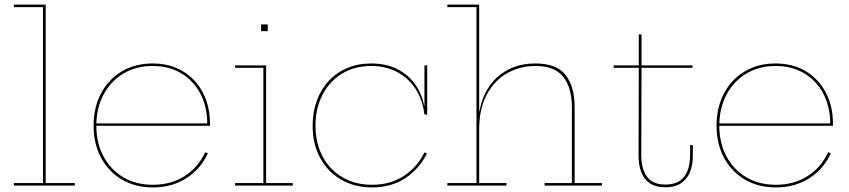

<svg xmlns="http://www.w3.org/2000/svg" viewBox="-20 -810 3706 838"><path d="M179.5 -11H306.5V0H40.5V-11H167.5V-779H40.5V-790H179.5Z M647.5 8Q570.5 8 512.2 -26.2Q454 -60.5 421.2 -121.2Q388.5 -182 388.5 -261.5Q388.5 -341 420.8 -402.2Q453 -463.5 511.2 -498.2Q569.5 -533 646 -533Q721.5 -533 777.8 -499.2Q834 -465.5 865.2 -406.2Q896.5 -347 896.5 -269.5Q896.5 -267.5 896.5 -265Q896.5 -262.5 896.5 -261H884.5Q884.5 -263 884.5 -265.5Q884.5 -268 884.5 -270.5Q884.5 -344 854.8 -400.8Q825 -457.5 771.5 -489.8Q718 -522 646 -522Q573 -522 517.8 -488.5Q462.5 -455 431.5 -396.2Q400.5 -337.5 400.5 -261.5Q400.5 -185.5 431.8 -127.2Q463 -69 518.5 -36.2Q574 -3.5 647.5 -3.5Q726 -3.5 785.5 -41.2Q845 -79 875.5 -145.5L887.5 -141Q855.5 -72 793 -32Q730.5 8 647.5 8ZM396 -261V-271.5H892L894.5 -261Z M1141.5 -11H1258V0H1006V-11H1129.5V-514H1006V-524.5H1141.5ZM1119.5 -703.5H1148.5V-674H1119.5Z M1604 8Q1527 8 1468.5 -26.2Q1410 -60.5 1377.2 -121.2Q1344.5 -182 1344.5 -261.5Q1344.5 -321 1362.8 -370.8Q1381 -420.5 1415 -457Q1449 -493.5 1496 -513.2Q1543 -533 1600 -533Q1665.5 -533 1714 -508.2Q1762.5 -483.5 1792 -441.8Q1821.5 -400 1831 -349.5H1836.5L1832.5 -310Q1825 -373.5 1794.2 -421.2Q1763.5 -469 1713.8 -495.5Q1664 -522 1600 -522Q1527.5 -522 1472.8 -488.5Q1418 -455 1387.5 -396.2Q1357 -337.5 1357 -261.5Q1357 -185.5 1388 -127.2Q1419 -69 1474.8 -36.2Q1530.5 -3.5 1604 -3.5Q1683 -3.5 1742 -41.8Q1801 -80 1832.5 -145L1843.5 -140Q1810 -73 1749 -32.5Q1688 8 1604 8ZM1832.5 -310V-524.5H1844.5V-310Z M2071.5 -11H2190.5V0H1932.5V-11H2059.5V-779H1932.5V-790H2071.5ZM2476 -11V-342Q2476 -426.5 2438.8 -474.2Q2401.5 -522 2316.5 -522Q2249 -522 2193.5 -490.5Q2138 -459 2104.8 -397.5Q2071.5 -336 2071.5 -246.5L2066.5 -324.5H2073Q2083 -385 2115 -432.2Q2147 -479.5 2198.2 -506.2Q2249.5 -533 2317 -533Q2409.5 -533 2448.8 -482.5Q2488 -432 2488 -343V-11H2607V0H2357V-11Z M2779 -133Q2779 -73 2803.8 -38.8Q2828.5 -4.5 2884.5 -4.5Q2939 -4.5 2965.5 -38.2Q2992 -72 2992 -133.5V-176.5H3004V-133.5Q3004 -89 2990.8 -57.5Q2977.5 -26 2951 -9.2Q2924.5 7.5 2884.5 7.5Q2843.5 7.5 2817.5 -9.2Q2791.5 -26 2779.2 -57.5Q2767 -89 2767 -133L2768 -514H2658.5V-524.5H2768V-659.5H2780V-524.5H3002.5V-514H2780Z M3366.5 8Q3289.5 8 3231.2 -26.2Q3173 -60.5 3140.2 -121.2Q3107.5 -182 3107.5 -261.5Q3107.5 -341 3139.8 -402.2Q3172 -463.5 3230.2 -498.2Q3288.5 -533 3365 -533Q3440.5 -533 3496.8 -499.2Q3553 -465.5 3584.2 -406.2Q3615.5 -347 3615.5 -269.5Q3615.5 -267.5 3615.5 -265Q3615.5 -262.5 3615.5 -261H3603.5Q3603.5 -263 3603.5 -265.5Q3603.5 -268 3603.5 -270.5Q3603.5 -344 3573.8 -400.8Q3544 -457.5 3490.5 -489.8Q3437 -522 3365 -522Q3292 -522 3236.8 -488.5Q3181.5 -455 3150.5 -396.2Q3119.5 -337.5 3119.5 -261.5Q3119.5 -185.5 3150.8 -127.2Q3182 -69 3237.5 -36.2Q3293 -3.5 3366.5 -3.5Q3445 -3.5 3504.5 -41.2Q3564 -79 3594.5 -145.5L3606.5 -141Q3574.5 -72 3512 -32Q3449.5 8 3366.5 8ZM3115 -261V-271.5H3611L3613.5 -261Z"/></svg>

Font: Hepta Slab ExtraLight Thin
Style: Regular
Weight: 250
Version: Version 1.102